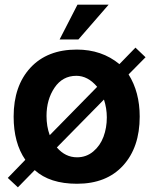

<svg xmlns="http://www.w3.org/2000/svg" viewBox="-20 -760 654 818"><path d="M575.2 -263.2Q575.2 -132.3 504.4 -54.7Q433.6 22.9 308.1 22.9Q191.9 22.9 127.9 -35.2L56.2 38.1L13.2 -2L87.9 -79.1Q38.1 -150.9 38.1 -263.2Q38.1 -394 109.6 -471.4Q181.2 -548.8 307.1 -548.8Q413.6 -548.8 488.8 -486.8L557.1 -557.1L600.1 -516.1L527.8 -442.9Q575.2 -367.7 575.2 -263.2ZM308.1 -89.8Q347.7 -89.8 377.2 -114.5Q406.7 -139.2 420.9 -177.2Q435.1 -215.3 435.1 -259.8Q435.1 -298.3 422.9 -335.9L222.2 -131.8Q258.3 -89.8 308.1 -89.8ZM305.2 -437Q246.6 -437 212.4 -386.5Q178.2 -335.9 178.2 -266.1Q178.2 -221.2 191.9 -184.1L394 -390.1Q354.5 -437 305.2 -437ZM310.1 -740.2H442.9L314 -591.8H233.9Z"/></svg>

Font: Miedinger*
Style: Bold
Weight: 700
Version: Version 001.000